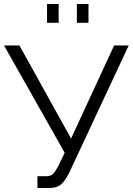

<svg xmlns="http://www.w3.org/2000/svg" viewBox="-20 -937 663 959"><path d="M167 2V-57H212Q235 -57 246.5 -70Q258 -83 272 -109L303 -174L0 -710H77L335 -245L550 -710H623L326 -75Q306 -34 285 -16Q264 2 226 2ZM215 -823V-917H273V-823ZM364 -823V-917H422V-823Z"/></svg>

Font: Raleway
Style: Regular
Weight: 400
Designer: Matt McInerney, Pablo Impallari, Rodrigo Fuenzalida
Foundry: Matt McInerney, Pablo Impallari, Rodrigo Fuenzalida
Version: Version 4.101;RELEASE